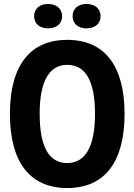

<svg xmlns="http://www.w3.org/2000/svg" viewBox="-20 -939 678 968"><path d="M416 -796C457 -796 487 -818 487 -857C487 -897 457 -919 416 -919C376 -919 346 -897 346 -857C346 -818 376 -796 416 -796ZM222 -796C263 -796 293 -818 293 -857C293 -897 263 -919 222 -919C182 -919 152 -897 152 -857C152 -818 182 -796 222 -796ZM319 9C507 9 608 -121 608 -365C608 -608 507 -738 319 -738C132 -738 30 -609 30 -365C30 -121 131 9 319 9ZM319 -117C228 -117 180 -197 180 -365C180 -528 227 -612 319 -612C410 -612 459 -533 459 -365C459 -203 412 -117 319 -117Z"/></svg>

Font: Mona Sans SemiCondensed
Style: Bold
Weight: 700
Width: 4
Designer: Deni Anggara
Foundry: GitHub
Version: Version 2.000